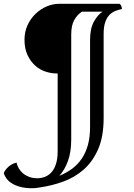

<svg xmlns="http://www.w3.org/2000/svg" viewBox="-49 -741 713 1019"><path d="M585 -721Q591 -718 594.5 -709.5Q598 -701 598 -693Q581 -690 563.5 -683Q546 -676 532 -662Q518 -648 509.5 -623.5Q501 -599 501 -561V-114Q501 -16 472 50.5Q443 117 395 159Q347 201 286 223Q225 245 161 254Q151 256 141.5 257Q132 258 122 258Q86 258 59.5 251Q33 244 14.5 232.5Q-4 221 -14.5 206.5Q-25 192 -29 178Q-23 161 -4 144Q15 127 39 122Q42 137 50.5 152Q59 167 72.5 178.5Q86 190 105 197.5Q124 205 149 205Q170 205 189.5 197.5Q209 190 224 173.5Q239 157 248 129.5Q257 102 257 63V-351H253Q223 -351 192.5 -361Q162 -371 137.5 -393Q113 -415 97 -449Q81 -483 81 -530Q81 -572 97 -607Q113 -642 139.5 -667.5Q166 -693 199 -707Q232 -721 267 -721ZM429 -529Q429 -589 449 -625.5Q469 -662 495 -679H386Q362 -664 345.5 -635.5Q329 -607 329 -557V-1Q329 65 312 112.5Q295 160 266 192Q303 177 333 155Q363 133 384.5 101.5Q406 70 417.5 28.5Q429 -13 429 -67Z"/></svg>

Font: Gotu
Style: Regular
Weight: 400
Designer: Sarang Kulkarni & Kailash Malviya
Foundry: Ek Type
Version: Version 2.320;hotconv 1.0.109;makeotfexe 2.5.65596; ttfautoh